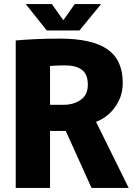

<svg xmlns="http://www.w3.org/2000/svg" viewBox="-20 -920 659 940"><path d="M57 -722Q101 -726 157 -728.5Q213 -731 273 -731Q430 -731 505.5 -679Q581 -627 581 -514Q581 -467 562.5 -428.5Q544 -390 514.5 -363Q485 -336 451 -324V-322L610 0H428L302 -279H225V0H57ZM293 -407Q340 -407 375 -431Q410 -455 410 -505Q410 -557 380.5 -578.5Q351 -600 298 -600Q275 -600 257 -599Q239 -598 225 -597V-407ZM209 -771 106 -900H234L290 -821L346 -900H475L369 -771Z"/></svg>

Font: Murecho
Style: Bold
Weight: 700
Designer: Neil Summerour
Foundry: Positype
Version: Version 1.010; ttfautohint (v1.8.3)